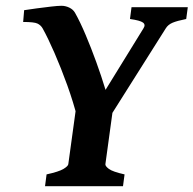

<svg xmlns="http://www.w3.org/2000/svg" viewBox="-20 -640 665 660"><path d="M625.5 -615.2 620.1 -574.7Q588.4 -568.4 573 -561.8Q557.6 -555.2 549.8 -542.5L355 -233.9H246.1Q232.4 -288.1 211.2 -347.2Q189.9 -406.2 167.2 -458.3Q144.5 -510.3 126.5 -542.5Q120.1 -553.7 108.6 -559.1Q97.2 -564.5 59.6 -564.5L63 -605Q81.5 -607.9 106.9 -611.3Q132.3 -614.7 155.8 -617.4Q179.2 -620.1 191.4 -620.1Q205.1 -620.1 218.3 -613.8Q231.4 -607.4 237.8 -596.2Q255.9 -564 274.4 -520Q293 -476.1 310.8 -427Q328.6 -377.9 342.8 -331.1L473.1 -542.5Q481.4 -555.2 471.4 -562.5Q461.4 -569.8 426.8 -574.7L432.1 -615.2ZM408.2 -40.5 402.8 0H134.8L140.1 -40.5Q182.6 -49.8 198.2 -59.3Q213.9 -68.8 214.8 -75.7L247.1 -311H374.5L342.3 -75.7Q341.3 -69.3 354 -59.6Q366.7 -49.8 408.2 -40.5Z"/></svg>

Font: Gentium Book Plus
Style: Bold Italic
Weight: 700
Italic angle: -8°
Designer: Victor Gaultney, Annie Olsen, Iska Routamaa, Becca Hirsbrunner
Foundry: SIL International
Version: Version 6.101